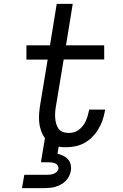

<svg xmlns="http://www.w3.org/2000/svg" viewBox="-20 -755 640 995"><path d="M94 220 106 151H221Q230 151 239 150Q248 149 257 146Q266 143 273.5 136Q281 129 283 120Q284 111 279.5 103.5Q275 96 267 92Q259 88 249.5 87Q240 86 231 86H192L213 -39Q200 -57 192.5 -78.5Q185 -100 183 -123Q181 -146 183 -169.5Q185 -193 189 -217L227 -446H117V-520H239L274 -735H357L322 -520H520V-447H310L270 -205Q267 -190 266 -174.5Q265 -159 266 -144Q267 -129 271 -114.5Q275 -100 283 -88.5Q291 -77 305 -71.5Q319 -66 335 -66Q349 -66 362.5 -69.5Q376 -73 388 -82Q400 -91 409 -102.5Q418 -114 424 -127Q430 -140 434 -153.5Q438 -167 441 -181L442 -187H525L523 -177Q519 -153 510.5 -129.5Q502 -106 489 -84.5Q476 -63 457.5 -44.5Q439 -26 417 -14Q395 -2 370.5 3Q346 8 322 8Q312 8 302.5 7.5Q293 7 284 5L278 42Q293 45 307.5 52Q322 59 332 70Q342 81 346 97Q350 113 347 130Q345 144 338 158Q331 172 320 183Q309 194 295 201.5Q281 209 267 213Q253 217 238 218.5Q223 220 209 220Z"/></svg>

Font: Iosevka Custom Oblique
Style: Regular
Weight: 400
Italic angle: -9°
Designer: Belleve Invis
Foundry: Belleve Invis
Version: Version 27.0.1